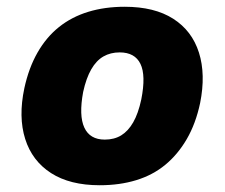

<svg xmlns="http://www.w3.org/2000/svg" viewBox="-20 -537 665 568"><path d="M275 11Q187 11 131 -25Q75 -61 54.5 -126Q34 -191 52 -276Q65 -336 91 -381.5Q117 -427 154.5 -457Q192 -487 241 -502Q290 -517 349 -517Q437 -517 492.5 -481.5Q548 -446 568.5 -381.5Q589 -317 572 -232Q559 -171 532.5 -125.5Q506 -80 469 -49.5Q432 -19 383 -4Q334 11 275 11ZM290 -124Q318 -124 338.5 -136.5Q359 -149 374 -175Q389 -201 398 -243Q412 -314 395.5 -348Q379 -382 334 -382Q307 -382 286 -370Q265 -358 250 -332Q235 -306 226 -265Q213 -195 229.5 -159.5Q246 -124 290 -124Z"/></svg>

Font: Nunito Sans 7pt SemiCondensed Black
Style: Italic
Weight: 900
Width: 4
Italic angle: -9°
Designer: Vernon Adams
Foundry: Vernon Adams
Version: Version 3.101;gftools[0.9.27]